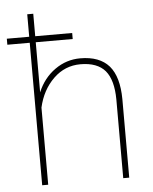

<svg xmlns="http://www.w3.org/2000/svg" viewBox="-67 -795 669 839"><g transform="rotate(-5 267.0 -375.0)"><path d="M272.5 -651.4C272.5 -651.4 110.4 -651.4 110.4 -651.4C110.4 -651.4 110.4 -750 110.4 -750C110.4 -750 84 -750 84 -750C84 -750 84 -651.4 84 -651.4C84 -651.4 -14.2 -651.4 -14.2 -651.4C-14.2 -651.4 -14.2 -625 -14.2 -625C-14.2 -625 84 -625 84 -625C84 -625 84 0 84 0C84 0 110.4 0 110.4 0C110.4 0 110.4 -338.4 110.4 -338.4C110.4 -338.4 110.4 -338.4 110.4 -338.4C122.1 -389.6 144.5 -431.2 178.2 -463.9C211.4 -496.1 251 -512.2 296.4 -512.2C296.4 -512.2 296.4 -512.2 296.4 -512.2C345.7 -512.2 381.8 -498.5 404.8 -471.7C427.7 -444.3 439 -402.3 439.5 -345.7C439.5 -345.7 439.5 0 439.5 0C439.5 0 465.8 0 465.8 0C465.8 0 465.8 -344.7 465.8 -344.7C465.8 -344.7 465.8 -344.7 465.8 -344.7C465.3 -409.7 451.7 -458 424.3 -490.2C396.5 -522 354.5 -538.1 297.9 -538.1C297.9 -538.1 297.9 -538.1 297.9 -538.1C257.3 -538.1 220.2 -526.4 186.5 -502.4C152.8 -478.5 127.4 -446.3 110.4 -405.3C110.4 -405.3 110.4 -625 110.4 -625C110.4 -625 272.5 -625 272.5 -625C272.5 -625 272.5 -651.4 272.5 -651.4Z"/></g></svg>

Font: WOX
Style: Regular
Weight: 500
Designer: Google
Foundry: ""
Version: ""